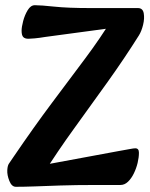

<svg xmlns="http://www.w3.org/2000/svg" viewBox="-20 -711 575 738"><path d="M41 7Q25 7 16 -15.5Q7 -38 8 -57Q9 -74 14 -81.5Q19 -89 32 -108Q111 -224 180 -316Q249 -408 308 -487Q367 -566 414 -643L429 -606L154 -569Q130 -565 113 -563.5Q96 -562 89 -562Q76 -562 69.5 -568.5Q63 -575 63 -593Q63 -607 69 -630Q75 -653 86.5 -672Q98 -691 114 -691Q137 -691 189 -685.5Q241 -680 327 -680H510Q529 -680 532.5 -660Q536 -640 530 -615.5Q524 -591 514 -575Q458 -486 394 -396.5Q330 -307 265.5 -218Q201 -129 145 -40L83 -65L434 -130Q463 -135 478.5 -138Q494 -141 500 -141Q514 -141 514 -124Q514 -106 509 -85Q504 -64 494.5 -44.5Q485 -25 472 -12.5Q459 0 443 0H352Q269 0 211.5 2Q154 4 113.5 5.5Q73 7 41 7Z"/></svg>

Font: Alkatra Medium
Style: Regular
Weight: 500
Designer: Suman Bhandary
Version: Version 1.100;gftools[0.9.22]